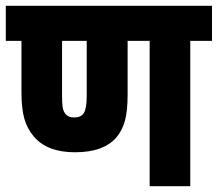

<svg xmlns="http://www.w3.org/2000/svg" viewBox="-20 -642 751 662"><path d="M636 -501V0H496V-501H420V-315Q420 -260 411 -226.5Q402 -193 382 -169Q361 -144 325.5 -130.5Q290 -117 238 -117Q142 -117 96 -172Q74 -198 64 -232.5Q54 -267 54 -324V-501H0V-622H711V-501ZM236 -237Q259 -237 269 -252Q279 -268 279 -312V-501H194V-312Q194 -290 195.5 -276Q197 -262 203 -253Q213 -237 236 -237Z"/></svg>

Font: Noto Sans Condensed ExtraBold
Style: Regular
Weight: 800
Width: 3
Designer: Monotype Design Team
Foundry: Monotype Imaging Inc.
Version: Version 2.013; ttfautohint (v1.8.4.7-5d5b)